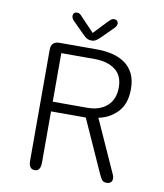

<svg xmlns="http://www.w3.org/2000/svg" viewBox="-86 -848 792 925"><g transform="rotate(10 309.5 -385.5)"><path d="M175 -571.5V-334H344.5Q404.5 -334 440.5 -366Q476.5 -398 476.5 -456.5Q476.5 -515.5 438.2 -543.5Q400 -571.5 337 -571.5ZM117 -36V-578Q117 -619 158.5 -619H343Q380.5 -619 415 -611Q449.5 -603 476.8 -584.5Q504 -566 519.8 -535.2Q535.5 -504.5 535.5 -458.5Q535.5 -386 497 -346Q458.5 -306 405 -296L520.5 -39.5Q523.5 -33.5 524.5 -28.8Q525.5 -24 525.5 -19.5Q525.5 -7 518 -0.5Q510.5 6 498.5 6Q482.5 6 475.5 -2.8Q468.5 -11.5 461 -28.5L345 -286.5H175V-36Q175 6 146 6Q117 6 117 -36ZM406 -735.5 350 -679.5Q338.5 -668 329 -662.2Q319.5 -656.5 306.5 -656.5Q294 -656.5 284.2 -662.2Q274.5 -668 263.5 -679.5L207.5 -735.5Q197 -746.5 197 -758Q197 -766.5 202.2 -771.8Q207.5 -777 216 -777Q225 -777 231 -772.5Q237 -768 245 -758.5L307 -693.5L368.5 -758.5Q376.5 -767 382.8 -772Q389 -777 397.5 -777Q406.5 -777 412 -771.8Q417.5 -766.5 417.5 -759Q417.5 -754 415 -748Q412.5 -742 406 -735.5Z"/></g></svg>

Font: Sono ExtraLight Monospace Light
Style: Regular
Weight: 300
Version: Version 2.112